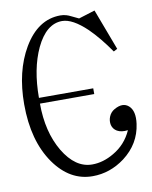

<svg xmlns="http://www.w3.org/2000/svg" viewBox="-81 -756 663 837"><g transform="rotate(-10 250.0 -337.5)"><path d="M489.3 -171.9Q497.1 -228.5 470.7 -252Q445.3 -274.4 406.2 -252Q388.7 -242.2 380.9 -222.7Q374 -205.1 377.9 -186.5Q382.8 -168 399.4 -158.2Q418 -147.5 447.3 -151.4Q420.9 -91.8 365.2 -59.6Q317.4 -31.2 268.6 -31.2Q194.3 -31.2 141.6 -119.1Q89.8 -207 89.8 -332H330.1V-357.4H89.8Q89.8 -485.4 131.8 -575.2Q176.8 -669.9 247.1 -669.9Q293 -669.9 355.5 -610.4Q400.4 -566.4 446.3 -500L462.9 -508.8L394.5 -690.4L322.3 -668L293.9 -681.6Q278.3 -689.5 270.5 -691.4Q257.8 -695.3 244.1 -695.3Q144.5 -695.3 81.1 -587.9Q21.5 -486.3 21.5 -340.8Q21.5 -178.7 92.8 -77.1Q161.1 19.5 261.7 19.5Q338.9 19.5 404.3 -29.3Q477.5 -85 489.3 -171.9Z"/></g></svg>

Font: BatangChe
Style: Regular
Weight: 400
Monospace: yes
Version: Version 2.21